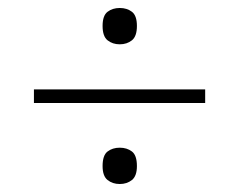

<svg xmlns="http://www.w3.org/2000/svg" viewBox="-20 -598 599 481"><path d="M65 -340V-374H494V-340ZM280 -137Q262 -137 249.5 -147Q237 -157 237 -182Q237 -209 249.5 -218.5Q262 -228 280 -228Q298 -228 310.5 -218.5Q323 -209 323 -182Q323 -157 310.5 -147Q298 -137 280 -137ZM280 -487Q262 -487 249.5 -497Q237 -507 237 -533Q237 -559 249.5 -568.5Q262 -578 280 -578Q298 -578 310.5 -568.5Q323 -559 323 -533Q323 -507 310.5 -497Q298 -487 280 -487Z"/></svg>

Font: Noto Serif Armenian ExtraLight
Style: Regular
Weight: 250
Version: Version 2.007